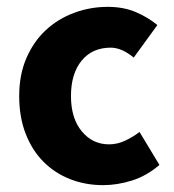

<svg xmlns="http://www.w3.org/2000/svg" viewBox="-20 -528 507 560"><path d="M281 12Q229 12 184.5 -5.5Q140 -23 107 -56Q74 -89 55 -137.5Q36 -186 36 -248Q36 -310 57 -358.5Q78 -407 113.5 -440Q149 -473 196 -490.5Q243 -508 294 -508Q340 -508 375.5 -493Q411 -478 439 -455L370 -360Q335 -389 303 -389Q249 -389 218 -351Q187 -313 187 -248Q187 -183 218.5 -145Q250 -107 298 -107Q322 -107 344.5 -117.5Q367 -128 387 -143L445 -47Q408 -15 365 -1.5Q322 12 281 12Z"/></svg>

Font: TT Toshiba Sans
Style: Bold
Weight: 700
Designer: Paul D. Hunt
Foundry: Toshiba Corporation
Version: Version 2.020;PS 2.000;hotconv 1.0.86;makeotf.lib2.5.63406